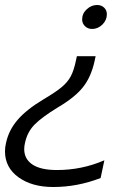

<svg xmlns="http://www.w3.org/2000/svg" viewBox="-24 -570 554 769"><path d="M305 -492Q305 -516 323.5 -533Q342 -550 365 -550Q382 -550 393 -539.5Q404 -529 404 -513Q404 -489 386 -471.5Q368 -454 345 -454Q328 -454 316.5 -465Q305 -476 305 -492ZM-4 36Q-4 19 0 3Q11 -49 47 -90.5Q83 -132 150 -172Q199 -201 223 -221Q247 -241 259.5 -264.5Q272 -288 280 -327L284 -345H359L355 -326Q341 -262 308.5 -221Q276 -180 208 -140Q144 -101 114.5 -71Q85 -41 76 3Q73 15 73 27Q73 67 106 89Q139 111 204 111Q304 111 394 72L379 143Q286 179 189 179Q104 179 50 140Q-4 101 -4 36Z"/></svg>

Font: Prompt Light
Style: Italic
Weight: 300
Italic angle: -12°
Designer: Katatrad Team
Foundry: CadsonDemak
Version: Version 1.000